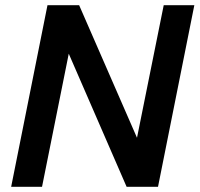

<svg xmlns="http://www.w3.org/2000/svg" viewBox="-20 -720 769 740"><path d="M729 -700 589 0H468L245 -513L142 0H23L163 -700H285L508 -189L611 -700Z"/></svg>

Font: Albert Sans SemiBold
Style: Italic
Weight: 600
Italic angle: -11.25°
Designer: Andreas Rasmussen
Foundry: a.Foundry
Version: Version 1.025